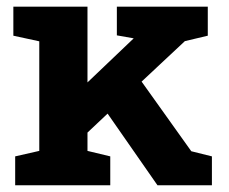

<svg xmlns="http://www.w3.org/2000/svg" viewBox="-20 -548 676 568"><path d="M24.9 0V-85.4L96.2 -101.6V-425.8L19.5 -442.4V-528.3H238.8V-304.2L374 -433.1L375.5 -434.6L325.7 -443.4V-528.3H594.7V-442.4L526.9 -426.3L398.9 -306.6L545.9 -100.6L606.9 -85.4V0H445.8L298.3 -211.9L238.8 -155.8V-101.6L306.2 -85.4V0Z"/></svg>

Font: Roboto Slab
Style: Bold
Weight: 700
Designer: Google
Version: Version 2.000; ttfautohint (v1.8.1.43-b0c9)